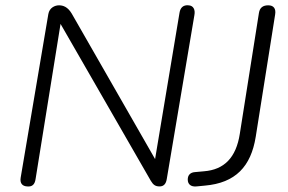

<svg xmlns="http://www.w3.org/2000/svg" viewBox="-20 -696 1085 723"><path d="M82 6C101 8 111 -1 114 -22L208 -606L548 -15C557 0 565 6 581 6C596 6 605 -3 608 -22L712 -639C716 -660 708 -675 690 -676C670 -678 659 -667 656 -648L564 -97L250 -645C235 -670 218 -676 202 -676C187 -676 166 -667 162 -643L58 -28C54 -6 64 5 82 6ZM720 6 751 3C867 -7 925 -69 943 -181L1016 -641C1020 -664 1010 -676 990 -676C970 -676 958 -667 955 -647L883 -192C869 -102 824 -57 748 -51L715 -48C697 -47 687 -37 687 -20C687 -2 699 8 720 6Z"/></svg>

Font: SN Pro Light
Style: Italic
Weight: 300
Italic angle: -8.99998°
Designer: Tobias Whetton
Foundry: Supernotes
Version: Version 1.001;Glyphs 3.2 (3249)